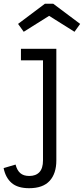

<svg xmlns="http://www.w3.org/2000/svg" viewBox="-80 -796 453 1036"><path d="M33 -532.5H224V69.5Q224 140.5 187.8 180Q151.5 219.5 77.5 219.5Q15.5 219.5 -17.2 191.2Q-50 163 -60.5 111L4 92Q12 123 29.5 138.2Q47 153.5 78 153.5Q113.5 153.5 132.8 132.8Q152 112 152 69.5V-470.5H33ZM207 -776 352.5 -667 322 -624.5 185 -710.5 48 -624.5 17.5 -667 162.5 -776Z"/></svg>

Font: Hepta Slab
Style: Regular
Weight: 400
Designer: Michael LaGattuta
Foundry: Michael LaGattuta
Version: Version 1.100